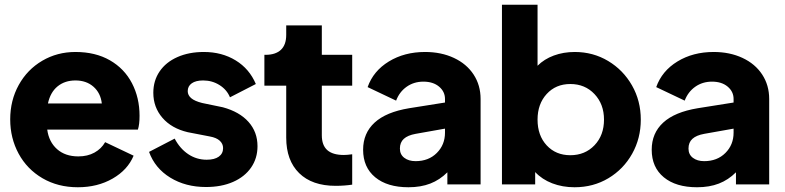

<svg xmlns="http://www.w3.org/2000/svg" viewBox="-20 -777 3306 809"><path d="M23 -274Q23 -354 59 -419Q95 -484 158 -521Q221 -558 298 -558Q382 -558 443 -523Q504 -488 536 -426.5Q568 -365 568 -289Q568 -252 561 -231H179Q186 -179 220.5 -148.5Q255 -118 310 -118Q349 -118 378 -134Q407 -150 423 -178L543 -121Q518 -61 454.5 -24.5Q391 12 308 12Q224 12 159 -26Q94 -64 58.5 -129.5Q23 -195 23 -274ZM409 -341Q404 -385 374 -411.5Q344 -438 298 -438Q253 -438 222.5 -413Q192 -388 182 -341Z M608 -137 716 -193Q738 -151 773 -127.5Q808 -104 851 -104Q884 -104 902 -117Q920 -130 920 -153Q920 -171 906 -184Q892 -197 864 -202L771 -220Q703 -236 664.5 -280.5Q626 -325 626 -386Q626 -437 652.5 -476Q679 -515 727.5 -536.5Q776 -558 839 -558Q915 -558 973 -522.5Q1031 -487 1058 -423L949 -367Q936 -399 905 -418.5Q874 -438 836 -438Q805 -438 788 -426Q771 -414 771 -393Q771 -376 785.5 -363.5Q800 -351 832 -343L919 -325Q989 -306 1027 -263.5Q1065 -221 1065 -161Q1065 -110 1038 -71Q1011 -32 962 -10.5Q913 11 848 11Q762 11 697.5 -28.5Q633 -68 608 -137Z M1186 -197V-416H1094V-546H1099Q1141 -546 1163.5 -567Q1186 -588 1186 -630V-670H1336V-546H1464V-416H1336V-207Q1336 -165 1359 -144.5Q1382 -124 1429 -124Q1443 -124 1464 -127V1Q1431 6 1394 6Q1295 6 1240.5 -47.5Q1186 -101 1186 -197Z M1510 -146Q1510 -216 1558.5 -260.5Q1607 -305 1704 -321L1855 -345V-360Q1855 -391 1830 -412Q1805 -433 1764 -433Q1724 -433 1693.5 -411.5Q1663 -390 1649 -353L1529 -410Q1553 -478 1618.5 -518Q1684 -558 1771 -558Q1839 -558 1892.5 -533Q1946 -508 1975.5 -463Q2005 -418 2005 -360V0H1865V-51Q1833 -19 1793 -3.5Q1753 12 1701 12Q1612 12 1561 -30Q1510 -72 1510 -146ZM1731 -98Q1786 -98 1820.5 -132.5Q1855 -167 1855 -218V-235L1731 -213Q1698 -207 1681.5 -192Q1665 -177 1665 -151Q1665 -126 1683.5 -112Q1702 -98 1731 -98Z M2235 -52V0H2095V-757H2245V-500Q2273 -528 2313.5 -543Q2354 -558 2402 -558Q2479 -558 2542.5 -520Q2606 -482 2643 -417Q2680 -352 2680 -273Q2680 -194 2643.5 -129Q2607 -64 2543.5 -26Q2480 12 2401 12Q2350 12 2307 -4.5Q2264 -21 2235 -52ZM2383 -123Q2445 -123 2485 -165Q2525 -207 2525 -273Q2525 -338 2485 -380.5Q2445 -423 2383 -423Q2322 -423 2283.5 -381Q2245 -339 2245 -273Q2245 -206 2283.5 -164.5Q2322 -123 2383 -123Z M2726 -146Q2726 -216 2774.5 -260.5Q2823 -305 2920 -321L3071 -345V-360Q3071 -391 3046 -412Q3021 -433 2980 -433Q2940 -433 2909.5 -411.5Q2879 -390 2865 -353L2745 -410Q2769 -478 2834.5 -518Q2900 -558 2987 -558Q3055 -558 3108.5 -533Q3162 -508 3191.5 -463Q3221 -418 3221 -360V0H3081V-51Q3049 -19 3009 -3.5Q2969 12 2917 12Q2828 12 2777 -30Q2726 -72 2726 -146ZM2947 -98Q3002 -98 3036.5 -132.5Q3071 -167 3071 -218V-235L2947 -213Q2914 -207 2897.5 -192Q2881 -177 2881 -151Q2881 -126 2899.5 -112Q2918 -98 2947 -98Z"/></svg>

Font: BLUETTI 2.0
Style: Bold
Weight: 700
Designer: Stijn de Vries
Foundry: tokotype
Version: Version 2.005;October 31, 2023;FontCreator 14.0.0.2814 64-bi